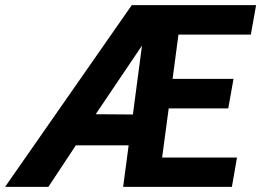

<svg xmlns="http://www.w3.org/2000/svg" viewBox="-74 -731 1022 751"><path d="M833 0H407.7L429.2 -162.6H222.7L115.2 0H-54.2L441.4 -710.9H927.7L907.2 -595.7H624L601.1 -422.4H839.4L818.8 -307.1H585.9L560.1 -114.7H853ZM300.3 -284.2 445.8 -283.2 481.4 -552.7Z"/></svg>

Font: RobotoDraft
Style: Bold Italic
Weight: 700
Italic angle: -12°
Version: Version 2.001150; 2014